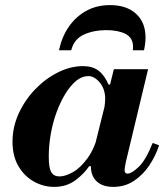

<svg xmlns="http://www.w3.org/2000/svg" viewBox="-20 -721 643 752"><path d="M192 11Q150 11 112.5 -10Q75 -31 52 -70.5Q29 -110 29 -166Q29 -224 53.5 -277Q78 -330 118 -371.5Q158 -413 207 -437.5Q256 -462 305 -462Q342 -462 365.5 -444.5Q389 -427 405 -390H412L389 -299Q390 -309 391 -317.5Q392 -326 392 -333Q392 -372 371 -397.5Q350 -423 326 -423Q301 -423 278.5 -404.5Q256 -386 236.5 -354.5Q217 -323 202 -282.5Q187 -242 179 -197Q171 -152 171 -107Q171 -63 181 -46.5Q191 -30 213 -30Q236 -30 266 -47Q296 -64 324 -103Q352 -142 368 -208L336 -70H329Q311 -42 276 -15.5Q241 11 192 11ZM423 11Q397 11 377.5 2Q358 -7 347 -25Q336 -43 336 -70Q336 -82 339 -97.5Q342 -113 352 -153L426 -450H560L473 -87Q470 -74 469 -65.5Q468 -57 468 -54Q468 -41 480 -41Q495 -41 522.5 -66.5Q550 -92 578 -161L603 -152Q590 -111 565 -73.5Q540 -36 504.5 -12.5Q469 11 423 11ZM211 -524Q222 -576 249 -615.5Q276 -655 317 -678Q358 -701 411 -701Q476 -701 513 -667Q550 -633 550 -574Q550 -563 548.5 -550.5Q547 -538 544 -524H500Q501 -528 501 -531.5Q501 -535 501 -538Q501 -573 472 -588Q443 -603 396 -603Q347 -603 308.5 -585.5Q270 -568 259 -524Z"/></svg>

Font: Libre Bodoni
Style: Bold Italic
Weight: 700
Italic angle: -13°
Version: Version 2.005;gftools[0.9.23]